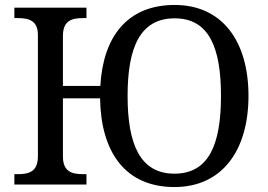

<svg xmlns="http://www.w3.org/2000/svg" viewBox="-20 -745 1080 775"><path d="M684 10C876 10 983 -137 983 -358C983 -580 876 -725 685 -725C494 -725 396 -597 385 -398H234V-600C234 -663 271 -672 316 -672H329V-714H38V-672H51C95 -672 133 -663 133 -604V-114C133 -51 96 -42 51 -42H38V0H329V-42H316C271 -42 234 -51 234 -114V-348H384C387 -132 485 10 684 10ZM684 -44C547 -44 495 -160 495 -358C495 -556 547 -671 685 -671C822 -671 872 -556 872 -358C872 -160 822 -44 684 -44Z"/></svg>

Font: Noto Serif Thai
Style: Regular
Weight: 400
Designer: Monotype Design Team
Foundry: Monotype Imaging Inc.
Version: Version 1.901